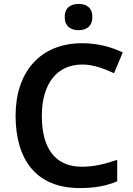

<svg xmlns="http://www.w3.org/2000/svg" viewBox="-20 -1009 675 973"><path d="M379 -989C340 -989 308 -972 308 -923C308 -874 340 -856 379 -856C416 -856 448 -874 448 -923C448 -972 416 -989 379 -989ZM397 -682C453 -682 508 -661 558 -638L602 -743C541 -773 469 -790 397 -790C179 -790 59 -639 59 -423C59 -201 163 -56 383 -56C460 -56 515 -66 574 -90V-199C512 -178 456 -164 396 -164C257 -164 192 -260 192 -422C192 -583 267 -682 397 -682Z"/></svg>

Font: Noto Sans Malayalam UI SemiBold
Style: Regular
Weight: 600
Designer: Jelle Bosma - Monotype Design Team
Foundry: Monotype Imaging Inc.
Version: Version 2.104